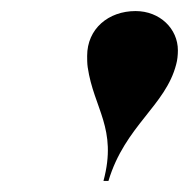

<svg xmlns="http://www.w3.org/2000/svg" viewBox="-20 -780 342 347"><path d="M298.5 -664C300.5 -671 301.5 -680.5 301.5 -689C301.5 -728 269 -760 225 -760C176 -760 137.5 -728 137.5 -679C137.5 -673 137.5 -665.5 138.5 -658.5C149.5 -583.5 192.5 -548 167 -453H176C206 -553 279.5 -589 298.5 -664Z"/></svg>

Font: Bodoni* 24pt
Style: Bold Italic
Weight: 700
Italic angle: -13°
Version: Version 2.3